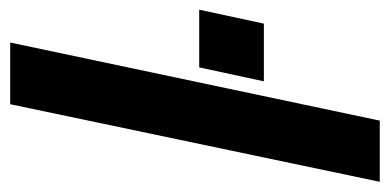

<svg xmlns="http://www.w3.org/2000/svg" viewBox="-240 -564 783 386"><g transform="rotate(-90 152.0 -371.5)"><path d="M-21 0 135 -743H259L102 0ZM181 -233 209 -363H325L297 -233Z"/></g></svg>

Font: Saira UltraCondensed Black
Style: Italic
Weight: 900
Width: 1
Italic angle: -12°
Designer: Hector Gatti with collaboration of the Omnibus-Type team
Foundry: Omnibus-Type
Version: Version 1.101